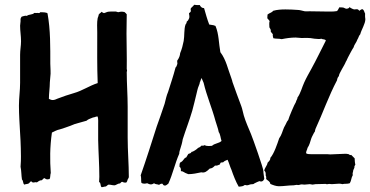

<svg xmlns="http://www.w3.org/2000/svg" viewBox="-20 -774 1556 807"><path d="M59.6 -330.1C59.6 -291 62.5 -252 64.5 -213.9C65.4 -193.4 67.4 -171.9 67.4 -151.4C67.4 -127.9 69.3 -109.4 66.4 -73.2C70.3 -54.7 69.3 -38.1 72.3 -19.5C79.1 -12.7 75.2 -4.9 82 2C88.9 -1 95.7 0 100.6 -2.9C105.5 -5.9 106.4 -11.7 111.3 -11.7C115.2 -11.7 110.4 -6.8 123 -6.8C127.9 -9.8 131.8 -6.8 135.7 -7.8C140.6 -10.7 145.5 -16.6 156.2 -16.6C159.2 -19.5 162.1 -24.4 167 -25.4C171.9 -22.5 173.8 -17.6 188.5 -21.5C192.4 -28.3 190.4 -39.1 193.4 -46.9C189.5 -101.6 189.5 -155.3 198.2 -216.8C209 -221.7 217.8 -227.5 232.4 -230.5C247.1 -235.4 260.7 -239.3 275.4 -245.1C282.2 -248 288.1 -250 294.9 -252.9C295.9 -252.9 342.8 -266.6 343.8 -266.6C348.6 -271.5 357.4 -275.4 371.1 -280.3C377.9 -280.3 382.8 -285.2 390.6 -284.2C393.6 -273.4 392.6 -261.7 392.6 -250C392.6 -227.5 392.6 -207 392.6 -184.6C393.6 -133.8 397.5 -82 397.5 -31.2C397.5 -23.4 396.5 -15.6 396.5 -8.8C405.3 -5.9 400.4 7.8 407.2 12.7C414.1 12.7 418 9.8 424.8 9.8C427.7 8.8 433.6 2 436.5 2C445.3 2 452.1 4.9 460 4.9C468.8 4.9 473.6 -2.9 484.4 -2.9C488.3 -5.9 489.3 -9.8 494.1 -9.8C499 -6.8 504.9 -5.9 510.7 -6.8C513.7 -9.8 515.6 -14.6 516.6 -19.5C519.5 -24.4 521.5 -27.3 521.5 -30.3C521.5 -85 516.6 -139.6 516.6 -195.3V-325.2C516.6 -375 512.7 -421.9 512.7 -471.7C512.7 -474.6 515.6 -472.7 512.7 -484.4C513.7 -534.2 511.7 -583 511.7 -632.8C511.7 -660.2 512.7 -686.5 512.7 -713.9C509.8 -717.8 506.8 -720.7 502.9 -723.6C496.1 -724.6 492.2 -726.6 476.6 -722.7L466.8 -725.6H455.1C448.2 -725.6 436.5 -725.6 429.7 -723.6C426.8 -722.7 427.7 -721.7 417 -718.8C413.1 -719.7 410.2 -721.7 407.2 -724.6C404.3 -719.7 398.4 -718.8 394.5 -711.9C394.5 -705.1 391.6 -703.1 390.6 -698.2C386.7 -678.7 388.7 -657.2 388.7 -637.7C388.7 -567.4 387.7 -496.1 390.6 -424.8C356.4 -414.1 326.2 -392.6 291 -382.8C267.6 -376 244.1 -368.2 221.7 -359.4C214.8 -356.4 209 -353.5 201.2 -353.5C196.3 -353.5 191.4 -355.5 185.5 -358.4C185.5 -380.9 189.5 -405.3 189.5 -427.7C189.5 -435.5 191.4 -442.4 191.4 -450.2C194.3 -468.8 191.4 -487.3 191.4 -505.9C191.4 -576.2 192.4 -648.4 179.7 -717.8C174.8 -722.7 157.2 -722.7 150.4 -722.7C146.5 -722.7 149.4 -716.8 137.7 -719.7C134.8 -719.7 132.8 -718.8 124 -719.7C117.2 -710.9 100.6 -714.8 92.8 -707C85.9 -710 78.1 -705.1 71.3 -704.1C68.4 -699.2 65.4 -699.2 66.4 -684.6C66.4 -677.7 64.5 -672.9 64.5 -666C64.5 -643.6 68.4 -623 68.4 -600.6C68.4 -582 64.5 -563.5 64.5 -543.9C64.5 -504.9 64.5 -464.8 64.5 -425.8C64.5 -393.6 59.6 -362.3 59.6 -330.1Z M571.3 -37.1C572.3 -34.2 573.2 -29.3 573.2 -22.5C573.2 -15.6 573.2 -10.7 574.2 -5.9C577.1 -2.9 583 -2 586.9 -2C590.8 -2 594.7 -2.9 598.6 -3.9C603.5 -1 609.4 1 614.3 1C619.1 1 623 -1 627.9 -3.9C631.8 1 641.6 0 648.4 2.9C652.3 0 656.2 -2 661.1 -2C666 -2 663.1 5.9 673.8 5.9C678.7 5.9 682.6 1 687.5 -2C706.1 -42 714.8 -85.9 733.4 -127.9C733.4 -142.6 743.2 -157.2 748 -188.5C760.7 -228.5 776.4 -268.6 788.1 -308.6C794.9 -332 799.8 -356.4 805.7 -378.9C808.6 -389.6 810.5 -402.3 815.4 -413.1C818.4 -419.9 819.3 -422.9 820.3 -429.7C823.2 -432.6 820.3 -430.7 827.1 -446.3L835.9 -425.8C848.6 -371.1 871.1 -320.3 885.7 -265.6C889.6 -251 896.5 -235.4 899.4 -218.8C906.2 -210 907.2 -192.4 911.1 -181.6C900.4 -170.9 881.8 -171.9 871.1 -161.1C866.2 -161.1 862.3 -160.2 857.4 -160.2C850.6 -160.2 844.7 -161.1 839.8 -164.1C837.9 -162.1 834 -161.1 827.1 -162.1C823.2 -159.2 823.2 -156.2 812.5 -152.3C808.6 -147.5 792 -135.7 785.2 -135.7C782.2 -128.9 778.3 -129.9 771.5 -127L762.7 -112.3C751 -109.4 753.9 -98.6 737.3 -90.8C734.4 -87.9 734.4 -77.1 734.4 -73.2C739.3 -70.3 741.2 -63.5 740.2 -54.7C751 -54.7 751 -48.8 771.5 -42C790 -42 807.6 -45.9 826.2 -49.8C840.8 -45.9 850.6 -54.7 861.3 -65.4C872.1 -66.4 877 -71.3 883.8 -78.1C894.5 -77.1 896.5 -80.1 904.3 -83C907.2 -86.9 902.3 -91.8 918 -91.8C921.9 -96.7 928.7 -99.6 936.5 -102.5C943.4 -87.9 946.3 -74.2 953.1 -59.6C960 -39.1 971.7 -8.8 983.4 10.7C990.2 9.8 996.1 9.8 1002 7.8C1004.9 6.8 1005.9 1 1017.6 4.9C1026.4 4.9 1027.3 0 1043 0C1046.9 0 1048.8 -3.9 1052.7 -4.9C1057.6 -7.8 1063.5 -9.8 1070.3 -12.7C1077.1 -9.8 1085.9 -9.8 1090.8 -22.5C1089.8 -34.2 1086.9 -44.9 1086.9 -55.7C1086.9 -67.4 1043 -191.4 1035.2 -210C1024.4 -236.3 1012.7 -261.7 1004.9 -288.1C1001 -300.8 999 -315.4 994.1 -328.1C981.4 -362.3 968.8 -395.5 957 -429.7C957 -432.6 956.1 -433.6 952.1 -446.3C937.5 -484.4 930.7 -522.5 906.2 -554.7C899.4 -590.8 900.4 -630.9 885.7 -665C878.9 -668 878.9 -668 859.4 -670.9C850.6 -693.4 844.7 -715.8 837.9 -739.3L835.9 -740.2C829.1 -740.2 824.2 -744.1 819.3 -752.9C811.5 -752 803.7 -752.9 795.9 -753.9C793 -747.1 781.2 -742.2 781.2 -735.4C781.2 -730.5 786.1 -725.6 774.4 -718.8C774.4 -710 779.3 -703.1 772.5 -692.4C771.5 -688.5 767.6 -685.5 764.6 -682.6C764.6 -675.8 762.7 -675.8 759.8 -670.9C752.9 -652.3 755.9 -622.1 752 -601.6C749 -585.9 744.1 -566.4 737.3 -550.8C736.3 -540 733.4 -531.2 724.6 -518.6L725.6 -505.9C722.7 -499 722.7 -494.1 717.8 -490.2C709 -456.1 697.3 -421.9 686.5 -387.7C679.7 -372.1 676.8 -356.4 671.9 -337.9C661.1 -305.7 650.4 -274.4 638.7 -242.2C616.2 -171.9 594.7 -103.5 571.3 -37.1Z M1096.7 -36.1C1098.6 -34.2 1099.6 -29.3 1098.6 -21.5C1105.5 -14.6 1115.2 -11.7 1116.2 -1C1127 3.9 1140.6 8.8 1152.3 8.8C1172.9 8.8 1193.4 4.9 1213.9 4.9L1227.5 2.9C1235.4 5.9 1241.2 1 1248 1C1252 1 1255.9 2 1259.8 2C1267.6 2 1275.4 0 1282.2 0C1286.1 0 1290 2 1293.9 2C1297.9 2 1301.8 0 1306.6 0C1321.3 0 1335 -1 1349.6 -1C1352.5 -1 1348.6 2 1363.3 -1C1367.2 -1 1371.1 0 1375 0C1385.7 0 1394.5 -2 1405.3 -2C1411.1 -2 1416 -1 1418.9 0C1429.7 -2.9 1439.5 0 1450.2 -3.9C1457 -14.6 1456.1 -27.3 1462.9 -38.1C1460 -44.9 1464.8 -51.8 1464.8 -58.6L1469.7 -69.3C1468.8 -72.3 1469.7 -76.2 1473.6 -82C1471.7 -87.9 1470.7 -101.6 1470.7 -108.4L1456.1 -123C1449.2 -120.1 1449.2 -125 1445.3 -126C1434.6 -128.9 1423.8 -127 1415 -127C1399.4 -127 1382.8 -125 1368.2 -125C1364.3 -125 1359.4 -126 1354.5 -126H1330.1C1315.4 -126 1300.8 -126 1286.1 -126C1281.2 -126 1270.5 -126 1266.6 -129.9C1265.6 -137.7 1271.5 -144.5 1272.5 -152.3C1281.2 -165 1283.2 -176.8 1288.1 -191.4C1291 -200.2 1296.9 -209 1300.8 -217.8C1303.7 -218.8 1302.7 -219.7 1305.7 -231.4C1336.9 -298.8 1361.3 -370.1 1396.5 -436.5C1397.5 -443.4 1399.4 -449.2 1404.3 -454.1C1404.3 -465.8 1428.7 -500 1433.6 -514.6C1437.5 -519.5 1438.5 -525.4 1442.4 -532.2C1445.3 -538.1 1462.9 -571.3 1465.8 -574.2C1468.8 -586.9 1478.5 -595.7 1482.4 -608.4C1487.3 -615.2 1487.3 -623 1494.1 -629.9C1499 -649.4 1515.6 -673.8 1515.6 -693.4C1515.6 -698.2 1513.7 -700.2 1514.6 -716.8C1510.7 -723.6 1510.7 -731.4 1503.9 -735.4C1497.1 -735.4 1495.1 -731.4 1490.2 -728.5C1486.3 -732.4 1487.3 -737.3 1468.8 -734.4C1465.8 -734.4 1450.2 -741.2 1449.2 -745.1C1448.2 -738.3 1439.5 -737.3 1434.6 -737.3L1422.9 -742.2C1419.9 -742.2 1418 -743.2 1406.2 -743.2C1403.3 -738.3 1401.4 -732.4 1396.5 -727.5C1380.9 -724.6 1366.2 -725.6 1347.7 -725.6C1325.2 -725.6 1302.7 -726.6 1280.3 -726.6C1273.4 -726.6 1267.6 -725.6 1260.7 -726.6C1250 -728.5 1241.2 -732.4 1229.5 -732.4C1213.9 -733.4 1198.2 -734.4 1179.7 -734.4C1163.1 -734.4 1144.5 -733.4 1127.9 -728.5C1123 -720.7 1112.3 -719.7 1104.5 -712.9C1103.5 -708 1104.5 -704.1 1103.5 -697.3C1106.4 -693.4 1110.4 -690.4 1113.3 -685.5C1110.4 -676.8 1112.3 -668 1112.3 -659.2C1115.2 -652.3 1119.1 -652.3 1118.2 -640.6C1121.1 -636.7 1124 -633.8 1127 -629.9C1126 -628.9 1126 -623 1128.9 -613.3C1139.6 -610.4 1152.3 -612.3 1164.1 -609.4C1182.6 -613.3 1203.1 -616.2 1222.7 -616.2C1230.5 -616.2 1239.3 -614.3 1247.1 -614.3C1262.7 -614.3 1277.3 -616.2 1301.8 -611.3C1312.5 -611.3 1320.3 -608.4 1331.1 -611.3C1335.9 -607.4 1346.7 -610.4 1349.6 -603.5C1329.1 -563.5 1310.5 -524.4 1289.1 -485.4C1278.3 -465.8 1267.6 -447.3 1258.8 -427.7C1250 -409.2 1243.2 -380.9 1230.5 -364.3C1230.5 -357.4 1224.6 -351.6 1223.6 -344.7C1217.8 -336.9 1194.3 -281.2 1191.4 -269.5C1184.6 -262.7 1184.6 -256.8 1173.8 -238.3C1167 -222.7 1164.1 -207 1153.3 -192.4C1145.5 -168.9 1131.8 -127.9 1116.2 -110.4C1116.2 -103.5 1115.2 -100.6 1104.5 -89.8C1103.5 -78.1 1091.8 -68.4 1090.8 -56.6C1095.7 -53.7 1097.7 -46.9 1096.7 -36.1Z"/></svg>

Font: Caesar Dressing Cyrillic
Style: Regular
Weight: 400
Designer: Dathan Boardman
Foundry: Open Window
Version: Version 1.00;July 2, 2020;FontCreator 13.0.0.2642 64-bit